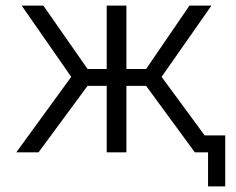

<svg xmlns="http://www.w3.org/2000/svg" viewBox="-20 -541 838 682"><path d="M38 0 233 -268 57 -521H134L291 -296H359V-521H429V-296H499L653 -521H731L554 -268L707 -60H780V121H719V0H672L499 -236H429V0H359V-236H291L117 0Z"/></svg>

Font: Raleway
Style: Regular
Weight: 400
Designer: Matt McInerney, Pablo Impallari, Rodrigo Fuenzalida
Foundry: Matt McInerney, Pablo Impallari, Rodrigo Fuenzalida
Version: Version 4.101;RELEASE